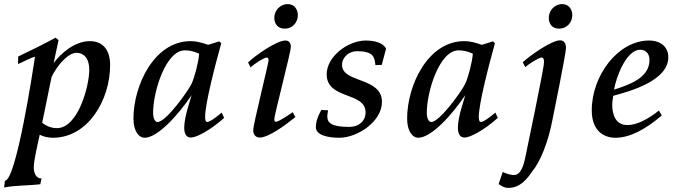

<svg xmlns="http://www.w3.org/2000/svg" viewBox="-32 -660 3323 938"><path d="M-12 256C43 245 109 247 165 240C166 230 171 212 171 212C144 212 133 185 133 158C133 122 155 31 162 -2C180 8 205 13 226 13C400 13 506 -174 506 -342C506 -417 470 -459 407 -459C330 -459 263 -396 230 -352C233 -368 254 -464 254 -464C254 -464 240 -475 239 -476C208 -457 85 -397 57 -384L56 -347C79 -356 117 -378 139 -383C129 -316 47 222 -8 223ZM174 -60C180 -87 216 -266 220 -284C245 -337 299 -402 342 -402C374 -402 404 -380 404 -318C404 -241 350 -34 246 -34C217 -34 194 -45 174 -60Z M620 -81C620 -18 647 13 674 13C739 13 840 -100 904 -195C900 -177 868 -91 868 -36C868 -8 877 12 901 12C928 12 996 -24 1063 -84L1051 -110C1037 -98 996 -64 980 -64C971 -64 970 -82 970 -88C970 -155 1021 -348 1049 -449C1048 -450 1039 -458 1039 -458L985 -441C950 -453 926 -459 899 -459C721 -459 620 -242 620 -81ZM716 -109C716 -213 778 -414 871 -414C897 -414 914 -409 941 -398C938 -355 918 -281 904 -251C887 -215 779 -64 738 -64C725 -64 716 -82 716 -109Z M1180 -355 1192 -331C1216 -352 1259 -379 1272 -379C1278 -379 1280 -373 1280 -365C1280 -351 1205 -51 1205 -25C1205 1 1220 12 1237 12C1279 12 1359 -46 1411 -88L1398 -112C1383 -101 1329 -65 1316 -65C1311 -65 1308 -70 1308 -78C1308 -97 1389 -407 1389 -430C1389 -450 1380 -462 1362 -462C1319 -462 1215 -389 1180 -355ZM1308 -573C1308 -542 1327 -520 1359 -520C1397 -520 1423 -550 1423 -586C1423 -614 1406 -640 1374 -640C1335 -640 1308 -607 1308 -573Z M1511 -39C1511 0 1568 13 1626 13C1714 13 1834 -66 1834 -162C1834 -285 1639 -253 1639 -343C1639 -381 1674 -410 1711 -410C1793 -410 1798 -381 1802 -342L1833 -343L1854 -422C1841 -451 1797 -462 1755 -462C1668 -462 1564 -384 1564 -297C1564 -172 1754 -213 1754 -111C1754 -68 1720 -40 1676 -40C1588 -40 1567 -59 1567 -92C1567 -101 1569 -110 1571 -121L1538 -123C1533 -113 1511 -78 1511 -39Z M1957 -81C1957 -18 1984 13 2011 13C2076 13 2177 -100 2241 -195C2237 -177 2205 -91 2205 -36C2205 -8 2214 12 2238 12C2265 12 2333 -24 2400 -84L2388 -110C2374 -98 2333 -64 2317 -64C2308 -64 2307 -82 2307 -88C2307 -155 2358 -348 2386 -449C2385 -450 2376 -458 2376 -458L2322 -441C2287 -453 2263 -459 2236 -459C2058 -459 1957 -242 1957 -81ZM2053 -109C2053 -213 2115 -414 2208 -414C2234 -414 2251 -409 2278 -398C2275 -355 2255 -281 2241 -251C2224 -215 2116 -64 2075 -64C2062 -64 2053 -82 2053 -109Z M2404 239C2404 239 2427 258 2450 258C2487 258 2524 244 2567 179C2606 133 2646 37 2667 -75C2667 -75 2733 -397 2733 -425C2733 -448 2724 -463 2704 -463C2662 -463 2558 -389 2522 -356L2534 -332C2548 -345 2600 -379 2614 -379C2623 -379 2626 -369 2626 -357C2626 -328 2537 96 2537 96C2524 165 2507 195 2479 195C2455 195 2430 183 2424 180ZM2649 -573C2649 -542 2667 -520 2699 -520C2737 -520 2764 -550 2764 -586C2764 -614 2747 -640 2715 -640C2676 -640 2649 -607 2649 -573Z M2859 -121C2859 -24 2914 13 2975 13C3045 13 3122 -28 3201 -96L3187 -120C3135 -78 3079 -49 3033 -49C2976 -49 2959 -99 2959 -149C2959 -162 2962 -178 2964 -192C3053 -216 3233 -267 3233 -381C3233 -429 3197 -462 3139 -462C2988 -462 2859 -292 2859 -121ZM2968 -222C2976 -275 3025 -417 3096 -417C3118 -417 3141 -403 3141 -367C3141 -277 3037 -245 2968 -222Z"/></svg>

Font: KpRoman
Style: SemiboldItalic
Weight: 600
Italic angle: -11°
Version: Version 0.66